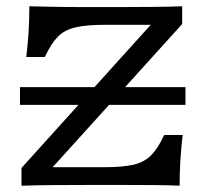

<svg xmlns="http://www.w3.org/2000/svg" viewBox="-20 -591 682 611"><path d="M48.4 0V-56.5L459.7 -512.1H314.5Q255.6 -512.1 220.6 -504Q185.5 -496 164.1 -474.2Q142.7 -452.4 122.6 -409.7H63.7Q68.5 -450.8 71 -489.9Q73.4 -529 73.4 -571Q105.6 -570.2 148 -569.4Q190.3 -568.5 245.2 -568.5H364.5Q409.7 -568.5 462.9 -569Q516.1 -569.4 559.7 -571V-514.5L147.6 -58.9H310.5Q370.2 -58.9 404.8 -66.9Q439.5 -75 461.3 -97.2Q483.1 -119.4 502.4 -161.3H561.3Q556.5 -120.2 554 -81.5Q551.6 -42.7 551.6 0Q519.4 -1.6 477 -2Q434.7 -2.4 379.8 -2.4H254Q204.8 -2.4 150.4 -2Q96 -1.6 48.4 0ZM43.5 -257.3V-313.7H570.2V-257.3Z"/></svg>

Font: Playfair 5pt SemiExpanded Light
Style: Regular
Weight: 300
Width: 6
Designer: Claus Eggers Sørensen
Foundry: Claus Eggers Sørensen
Version: Version 2.203